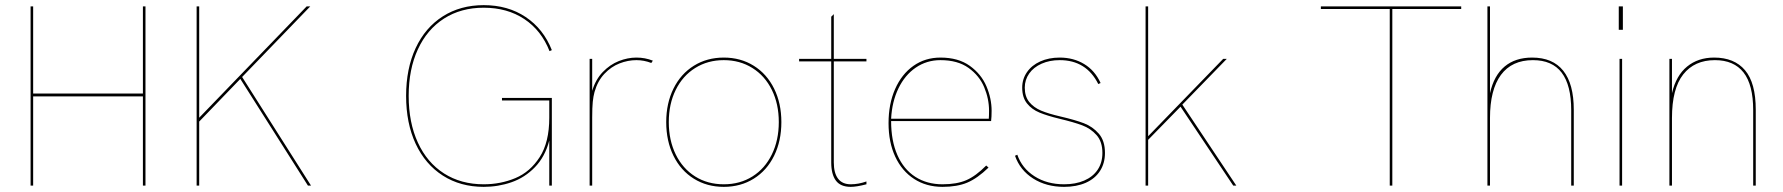

<svg xmlns="http://www.w3.org/2000/svg" viewBox="-20 -722 6937 747"><path d="M99 -697H109V-358H536V-697H546V0H536V-347H109V0H99Z M745 -697H755V-264L1173 -697H1187L922 -422.5L1190 0H1178L915 -415L755 -249V0H745Z M1560 -349Q1560 -455 1597.2 -535Q1634.5 -615 1703 -658.5Q1771.5 -702 1862 -702Q1956 -702 2025.2 -655.8Q2094.5 -609.5 2127 -527L2118 -523Q2086.5 -603.5 2020 -647.8Q1953.5 -692 1862 -692Q1773.5 -692 1707.5 -649.8Q1641.5 -607.5 1605.8 -530Q1570 -452.5 1570 -349Q1570 -245 1605.8 -167.2Q1641.5 -89.5 1707.5 -47.2Q1773.5 -5 1862 -5Q1927.5 -5 1985 -29Q2042.5 -53 2079.8 -110.8Q2117 -168.5 2117 -264V-331H1933V-341H2127V0H2117V-175Q2100.5 -112 2061.2 -71.5Q2022 -31 1970.2 -13Q1918.5 5 1862 5Q1771.5 5 1703 -38.8Q1634.5 -82.5 1597.2 -162.5Q1560 -242.5 1560 -349Z M2274 -493H2284V-368.5Q2297 -412.5 2325.2 -441.8Q2353.5 -471 2387.8 -484.5Q2422 -498 2456 -498Q2490 -498 2520 -486L2514 -477Q2485.5 -488 2456 -488Q2423 -488 2390.2 -475.2Q2357.5 -462.5 2331.2 -434.5Q2305 -406.5 2293 -364Q2288.5 -347.5 2286.2 -325.5Q2284 -303.5 2284 -265V0H2274Z M2572 -247Q2572 -320 2600.2 -377.2Q2628.5 -434.5 2679.5 -466.2Q2730.5 -498 2796 -498Q2861.5 -498 2912.5 -466.2Q2963.5 -434.5 2991.8 -377.2Q3020 -320 3020 -247Q3020 -173.5 2991.8 -116Q2963.5 -58.5 2912.5 -26.8Q2861.5 5 2796 5Q2730.5 5 2679.5 -26.8Q2628.5 -58.5 2600.2 -116Q2572 -173.5 2572 -247ZM2796 -5Q2859 -5 2907.5 -35.5Q2956 -66 2983 -121.2Q3010 -176.5 3010 -247Q3010 -317.5 2983 -372.2Q2956 -427 2907.2 -457.5Q2858.5 -488 2796 -488Q2733.5 -488 2684.8 -457.5Q2636 -427 2609 -372.2Q2582 -317.5 2582 -247Q2582 -176.5 2609 -121.2Q2636 -66 2684.5 -35.5Q2733 -5 2796 -5Z M3214 -90V-483H3089V-493H3214V-657L3224 -667V-493H3351V-483H3224V-90Q3224 -49 3240.5 -27Q3257 -5 3290 -5Q3319.5 -5 3351 -16V-5Q3312.5 5 3290 5Q3250 5 3232 -19.5Q3214 -44 3214 -90Z M3437 -243Q3437 -317.5 3462.5 -375.5Q3488 -433.5 3533.8 -465.8Q3579.5 -498 3639 -498Q3708.5 -498 3753.2 -465.8Q3798 -433.5 3818 -386Q3838 -338.5 3838 -291Q3838 -267 3836 -251H3447Q3447 -174 3471.5 -118.5Q3496 -63 3541.2 -34Q3586.5 -5 3647 -5Q3702.5 -5 3739.5 -21Q3776.5 -37 3817 -78L3826 -70Q3782.5 -28 3743.2 -11.5Q3704 5 3647 5Q3584 5 3536.5 -25.8Q3489 -56.5 3463 -112.5Q3437 -168.5 3437 -243ZM3827 -260Q3828 -271 3828 -291Q3828 -337.5 3809.2 -382.5Q3790.5 -427.5 3748.2 -457.8Q3706 -488 3639 -488Q3585.5 -488 3543 -459Q3500.5 -430 3475.5 -378.2Q3450.5 -326.5 3447 -260Z M3929 -116 3938 -120Q3956 -67.5 4004.8 -36.2Q4053.5 -5 4120 -5Q4164.5 -5 4198.2 -19.5Q4232 -34 4250.5 -61.5Q4269 -89 4269 -127Q4269 -171 4246.2 -196.5Q4223.5 -222 4191 -234.2Q4158.5 -246.5 4102 -260Q4054.5 -271.5 4024.2 -284Q3994 -296.5 3975.5 -319.8Q3957 -343 3957 -381Q3957 -414.5 3975.5 -441.2Q3994 -468 4027.2 -483Q4060.5 -498 4103 -498Q4156.5 -498 4198.2 -472.8Q4240 -447.5 4262 -399L4253 -395Q4206.5 -488 4103 -488Q4063.5 -488 4032.5 -474.2Q4001.5 -460.5 3984.2 -436Q3967 -411.5 3967 -381Q3967 -346.5 3984.5 -325Q4002 -303.5 4030.8 -291.5Q4059.5 -279.5 4105 -269Q4163 -255.5 4197 -242.5Q4231 -229.5 4255 -202Q4279 -174.5 4279 -127Q4279 -87 4259.8 -57Q4240.5 -27 4204.5 -11Q4168.5 5 4120 5Q4050.5 5 3999.5 -27.5Q3948.5 -60 3929 -116Z M4573 -307 4447 -178V0H4437V-697H4447V-192L4739 -493H4753L4580 -315L4790 0H4778Z M5387 -687H5119V-697H5665V-687H5397V0H5387Z M5767 -697H5777V-359.5Q5792.5 -428.5 5834 -463.2Q5875.5 -498 5941 -498Q6021 -498 6062 -446.8Q6103 -395.5 6103 -295V0H6093V-293Q6093 -390.5 6056 -439.2Q6019 -488 5944 -488Q5862 -488 5819.5 -430.5Q5777 -373 5777 -263V0H5767Z M6281 -493H6291V0H6281ZM6278 -697H6294V-606H6278Z M6475 -493H6485V-359.5Q6501 -428 6543.8 -463Q6586.5 -498 6649 -498Q6727.5 -498 6769.2 -448.8Q6811 -399.5 6811 -295V0H6801V-293Q6801 -392 6763.5 -440Q6726 -488 6652 -488Q6572.5 -488 6528.8 -432.5Q6485 -377 6485 -263V0H6475Z"/></svg>

Font: HK Grotesk Thin
Style: Regular
Weight: 100
Designer: Alfredo Marco Pradil
Foundry: Hanken Design Co.
Version: Version 3.001